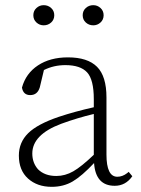

<svg xmlns="http://www.w3.org/2000/svg" viewBox="-20 -708 546 743"><path d="M341 -610Q324 -610 312 -621Q300 -632 300 -649Q300 -666 312 -677Q324 -688 341 -688Q357 -688 369 -677Q381 -666 381 -649Q381 -632 369 -621Q357 -610 341 -610ZM149 -610Q133 -610 121 -621Q109 -632 109 -649Q109 -666 121 -677Q133 -688 149 -688Q166 -688 178 -677Q190 -666 190 -649Q190 -632 178 -621Q166 -610 149 -610ZM343 -109V-267Q280 -252 217 -229Q105 -187 105 -114Q105 -78 127 -53Q153 -27 198 -27Q232 -27 263.5 -45Q295 -63 343 -109ZM478 -43 492 -26Q466 11 424 11Q350 11 344 -77Q297 -27 261.5 -6Q226 15 180 15Q124 15 88.5 -17Q53 -49 53 -106Q53 -157 89 -192.5Q125 -228 208 -256Q268 -276 343 -293V-324Q343 -400 317 -428Q291 -456 233 -456Q188 -456 150 -437L134 -370Q125 -340 97 -340Q70 -340 65 -369Q80 -424 127 -455Q174 -486 243 -486Q319 -486 355.5 -449.5Q392 -413 392 -331V-110Q392 -24 434 -24Q454 -24 472 -38Z"/></svg>

Font: TypoPRO Source Serif Pro
Style: Regular
Weight: 300
Designer: Frank Grießhammer
Foundry: Adobe Systems Incorporated
Version: Version 1.017;PS (version unavailable);hotconv 1.0.79;makeot